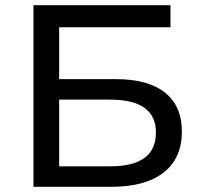

<svg xmlns="http://www.w3.org/2000/svg" viewBox="-20 -720 771 740"><path d="M109 0V-700H637V-615H208V-415H426Q551 -415 616 -363Q681 -311 681 -213Q681 -110 610.5 -55Q540 0 409 0ZM208 -79H405Q581 -79 581 -209Q581 -336 405 -336H208Z"/></svg>

Font: Montserrat Medium
Style: Regular
Weight: 500
Designer: Julieta Ulanovsky
Foundry: Julieta Ulanovsky
Version: Version 9.000; ttfautohint (v1.8.4.7-5d5b)